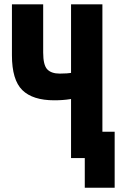

<svg xmlns="http://www.w3.org/2000/svg" viewBox="-20 -731 557 888"><path d="M179.7 -488.3V-710.9H35.2V-475.6Q35.2 -361.3 83.3 -314.2Q131.3 -267.1 231 -267.1Q271.5 -267.1 304.7 -272.5Q337.9 -277.8 380.9 -292.5V-411.6Q345.7 -398.9 318.1 -394.8Q290.5 -390.6 256.3 -390.6Q217.3 -390.6 198.5 -410.4Q179.7 -430.2 179.7 -488.3ZM372.1 137.2H510.3V-121.6H453.6V-710.9H308.6V0H372.1Z"/></svg>

Font: Roboto Flex
Style: wght 700 wdth 25 opsz 34 GRAD 0.00 slnt 0.00 XTRA 468 XOPQ 96 YOPQ 79 YTLC 514 YTUC 712 YTAS 750 YTDE -203.00 YTFI 738
Weight: 700
Width: 1
Designer: Berlow after Robertson
Foundry: Google
Version: Version 3.100